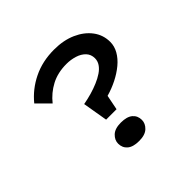

<svg xmlns="http://www.w3.org/2000/svg" viewBox="-171 -902 1107 1107"><g transform="rotate(-45 382.5 -349.0)"><path d="M327 -211 301 -364Q335 -370 368 -379.5Q401 -389 430.5 -401.5Q460 -414 483 -429.5Q506 -445 519 -464.5Q532 -484 532 -507Q532 -538 512 -559Q492 -580 459.5 -590Q427 -600 392 -600Q321 -600 267 -571.5Q213 -543 175 -495L100 -570Q152 -634 228.5 -671.5Q305 -709 400 -709Q477 -709 535.5 -683Q594 -657 627.5 -612.5Q661 -568 661 -511Q661 -476 642.5 -443.5Q624 -411 591.5 -384Q559 -357 517.5 -336Q476 -315 430 -302L412 -211ZM278 -64Q278 -93 302 -116Q326 -139 375 -139Q424 -139 448 -118.5Q472 -98 472 -64Q472 -35 448 -12Q424 11 375 11Q326 11 302 -9.5Q278 -30 278 -64Z"/></g></svg>

Font: Lexend Tera
Style: Regular
Weight: 400
Designer: Bonnie Shaver-Troup, Thomas Jockin
Foundry: Lexend
Version: Version 1.007